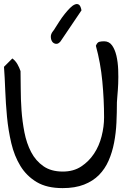

<svg xmlns="http://www.w3.org/2000/svg" viewBox="-20 -963 646 963"><path d="M42 -669.9Q57.6 -658.2 67.4 -641.1Q77.1 -624 83 -606.4Q84 -569.3 84 -517.6Q84 -465.8 87.9 -410.2Q91.8 -354.5 102.5 -299.3Q113.3 -244.1 136.2 -200.2Q159.2 -156.2 197.8 -129.4Q236.3 -102.5 294.9 -102.5Q348.6 -102.5 387.2 -127.9Q425.8 -153.3 451.7 -192.4Q477.5 -231.4 489.7 -279.8Q502 -328.1 502 -374Q502 -462.9 493.2 -555.2Q484.4 -647.5 460.9 -733.4Q467.8 -751 478.5 -753.4Q489.3 -755.9 502 -755.9Q527.3 -755.9 542 -735.4Q556.6 -714.8 564 -683.1Q571.3 -651.4 572.8 -613.8Q574.2 -576.2 572.8 -542.5Q571.3 -508.8 568.8 -482.9Q566.4 -457 566.4 -450.2Q566.4 -399.4 564 -347.2Q561.5 -294.9 552.2 -247.1Q543 -199.2 524.9 -157.7Q506.8 -116.2 476.6 -85.4Q446.3 -54.7 401.4 -37.1Q356.4 -19.5 293.9 -19.5Q214.8 -19.5 164.1 -49.8Q113.3 -80.1 82.5 -130.4Q51.8 -180.7 36.6 -245.1Q21.5 -309.6 15.1 -377Q8.8 -444.3 6.3 -509.8Q3.9 -575.2 0 -627.9ZM388.7 -911.1 283.2 -754.9Q271.5 -741.2 259.8 -743.2Q248 -745.1 241.7 -754.4Q235.4 -763.7 234.9 -777.8Q234.4 -792 245.1 -805.7Q248 -808.6 251.5 -814Q254.9 -819.3 255.9 -821.3Q265.6 -836.9 278.3 -856.4Q291 -876 304.7 -893.1Q318.4 -910.2 331.5 -923.3Q344.7 -936.5 356.4 -940.9Q368.2 -945.3 376.5 -939Q384.8 -932.6 388.7 -911.1Z"/></svg>

Font: Gloria Hallelujah
Style: Regular
Weight: 400
Designer: Kimberly Geswein
Foundry: Kimberly Geswein
Version: Version 1.004 2010